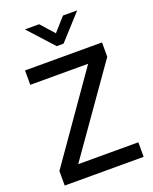

<svg xmlns="http://www.w3.org/2000/svg" viewBox="-167 -1013 878 1104"><g transform="rotate(-20 272.0 -461.0)"><path d="M264 -769 125 -922H212L285 -840L358 -922H445L306 -769ZM148 -89H516V0H33V-89L399 -612H45V-700H516V-612Z"/></g></svg>

Font: Haskoy Medium
Style: Regular
Weight: 500
Designer: Ertekin Erdin
Foundry: Ertekin Erdin
Version: Version 1.500; ttfautohint (v1.8.3)